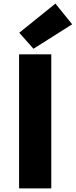

<svg xmlns="http://www.w3.org/2000/svg" viewBox="-20 -1047 421 1067"><path d="M86 0V-745H265V0ZM166 -776 87 -865 288 -1027 381 -912Z"/></svg>

Font: Noto Sans JP Thin Black
Style: Regular
Weight: 900
Version: Version 2.004-H2;hotconv 1.0.118;makeotfexe 2.5.65603